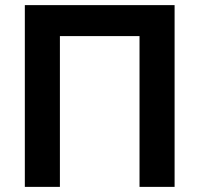

<svg xmlns="http://www.w3.org/2000/svg" viewBox="-20 -730 780 750"><path d="M214 0V-589H525V0H662V-710H77V0Z"/></svg>

Font: RT Raleway Bold
Style: Regular
Weight: 400
Designer: Matt McInerney, Pablo Impallari, Rodrigo Fuenzalida — Edited by Milan Moffatt in April 2016
Foundry: Matt McInerney, Pablo Impallari, Rodrigo Fuenzalida — Edited by Milan Moffatt in April 2016
Version: Version 3.001